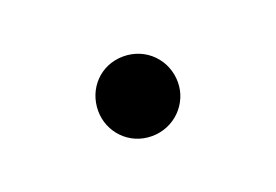

<svg xmlns="http://www.w3.org/2000/svg" viewBox="-37 -501 401 279"><g transform="rotate(-20 163.5 -361.5)"><path d="M162.9 -299.7C198.3 -299.7 224.9 -328.1 224.9 -360.7C224.9 -395.1 198.3 -422.9 162.9 -422.9C127.5 -422.9 101.7 -395.1 101.7 -360.7C101.7 -328.1 127.5 -299.7 162.9 -299.7Z"/></g></svg>

Font: Source Han Serif TW VF
Style: Regular
Weight: 250
Designer: Ryoko NISHIZUKA 西塚涼子 (kana & ideographs); Frank Grießhammer (Latin, Greek & Cyrillic); Wenlong ZHANG 张文龙 (bopomofo); San
Foundry: Adobe
Version: Version 2.002;hotconv 1.1.0;makeotfexe 2.6.0